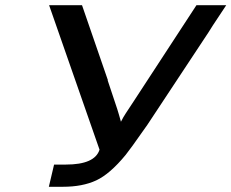

<svg xmlns="http://www.w3.org/2000/svg" viewBox="-20 -715 886 735"><path d="M168 -695H294L393 -408H392L422 -318Q429 -298 435.5 -275.5Q442 -253 443 -249Q452 -267 462 -282Q465 -287 491 -326L732 -695H846L795 -618Q793 -615 778 -591L544 -237Q491 -162 488 -158L461 -122Q401 -49 348.5 -24.5Q296 0 221 0H167L187 -85H232Q343 -85 361 -142Q317 -268 168 -695Z"/></svg>

Font: Coval
Style: Medium Italic
Weight: 500
Foundry: Context Ltd
Version: Version 001.000